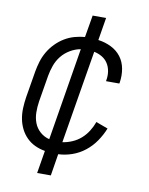

<svg xmlns="http://www.w3.org/2000/svg" viewBox="-83 -689 666 857"><g transform="rotate(10 250.0 -260.5)"><path d="M145 107 162 4Q138 0 116.5 -10Q95 -20 78.5 -36.5Q62 -53 51.5 -74Q41 -95 36.5 -118.5Q32 -142 33 -167.5Q34 -193 38 -218L58 -338Q62 -361 69 -384Q76 -407 88.5 -428.5Q101 -450 119 -468.5Q137 -487 158.5 -500Q180 -513 203.5 -519.5Q227 -526 250 -528L267 -628H328L311 -525Q342 -521 369.5 -507.5Q397 -494 414.5 -471Q432 -448 437.5 -417.5Q443 -387 438 -355Q438 -354 437.5 -352.5Q437 -351 437 -350H377Q377 -351 377 -352Q377 -353 377 -353Q381 -374 378 -394Q375 -414 365 -430Q355 -446 338.5 -456Q322 -466 302 -470L232 -48Q254 -51 276 -60.5Q298 -70 315.5 -85.5Q333 -101 345.5 -121Q358 -141 366 -163L420 -143Q408 -113 389 -85Q370 -57 343.5 -36Q317 -15 285.5 -4Q254 7 223 8L207 107ZM172 -51 241 -471Q217 -467 194 -453.5Q171 -440 155 -420Q139 -400 130.5 -376Q122 -352 118 -329L98 -209Q94 -183 94.5 -158Q95 -133 103.5 -111Q112 -89 130 -73Q148 -57 172 -51Z"/></g></svg>

Font: Iosevka SS04 Light
Style: Italic
Weight: 300
Italic angle: -9°
Monospace: yes
Designer: Belleve Invis
Foundry: Belleve Invis
Version: Version 19.0.0; ttfautohint (v1.8.4)